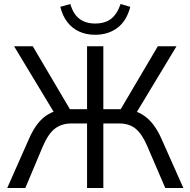

<svg xmlns="http://www.w3.org/2000/svg" viewBox="-20 -935 947 955"><path d="M16 0 124 -244Q143 -288 167 -319Q191 -350 221.5 -367.5Q252 -385 289 -389L257 -362L50 -705H143L337 -376L316 -392H413V-705H494V-392H592L571 -376L765 -705H858L651 -362L619 -389Q657 -384 687.5 -365.5Q718 -347 741.5 -316.5Q765 -286 783 -245L892 0H802L713 -207Q687 -268 655 -294.5Q623 -321 572 -321H494V0H413V-321H336Q287 -321 253.5 -295.5Q220 -270 193 -207L106 0ZM453 -762Q409 -762 374 -778Q339 -794 315 -825Q291 -856 280 -901L330 -915Q344 -865 375 -841.5Q406 -818 453 -818Q502 -818 532 -841Q562 -864 580 -915L628 -901Q610 -831 564 -796.5Q518 -762 453 -762Z"/></svg>

Font: Nunito Sans 10pt SemiCondensed
Style: Regular
Weight: 400
Width: 4
Designer: Vernon Adams
Foundry: Vernon Adams
Version: Version 3.101;gftools[0.9.27]